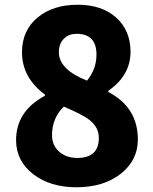

<svg xmlns="http://www.w3.org/2000/svg" viewBox="-20 -778 649 812"><path d="M121 -41Q48 -97 48 -185Q48 -308 170 -373V-378Q73 -450 73 -557Q73 -649 139 -704Q204 -758 309 -758Q410 -758 471 -704Q532 -649 532 -559Q532 -459 438 -394V-389Q563 -324 563 -188Q563 -101 492 -44Q419 14 303 14Q193 14 121 -41ZM388 -547Q388 -635 304 -635Q272 -635 252 -616Q229 -595 229 -557Q229 -484 348 -437Q388 -486 388 -547ZM398 -195Q398 -240 358 -271Q330 -293 250 -327Q200 -279 200 -206Q200 -162 232 -135Q262 -110 307 -110Q398 -110 398 -195Z"/></svg>

Font: KaiGen Gothic SC Heavy
Style: Bold
Weight: 900
Designer: Ryoko NISHIZUKA Ë•øÂ°öÊ∂ºÂ≠ê (kana & ideographs); Paul D. Hunt (Latin, Greek & Cyrillic); Wenlong ZHANG Âº†ÊñáÈæô (bopom
Version: Version 1.001 October 10, 2014